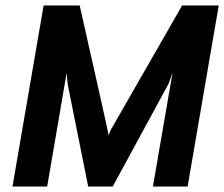

<svg xmlns="http://www.w3.org/2000/svg" viewBox="-20 -680 818 700"><path d="M664 0H537.5L609 -414.5L594.5 -374.5L391 0H301.5L226.5 -374.5L223 -414.5L152 0H25.5L139 -660H270.5Q373.5 -205 376 -187L383 -205L644 -660H777.5Z"/></svg>

Font: Lucymar Sans SemiBold
Style: Italic
Weight: 600
Italic angle: -10°
Foundry: The League of Moveable Type (original font) / Main changes by Cristiano Sobral with portions from Mirco Monsees
Version: Version 2.00;August 30, 2020;FontCreator 13.0.0.2681 64-bit